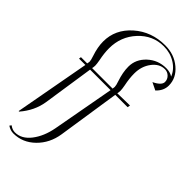

<svg xmlns="http://www.w3.org/2000/svg" viewBox="-319 -666 1132 1132"><g transform="rotate(45 247.0 -99.5)"><path d="M-13 285 73 -185H20L22 -199H74L76 -209Q77 -214 77 -216Q77 -228 68 -254Q49 -310 49 -357Q49 -458 129.5 -529Q210 -600 324 -600Q400 -600 453.5 -555Q507 -510 507 -447Q507 -404 471 -370L424 -393Q476 -418 476 -446Q476 -468 460 -483.5Q444 -499 422 -499Q377 -499 344.5 -456Q312 -413 312 -353Q312 -312 322 -264Q327 -237 327 -223Q327 -214 326 -210L324 -200L428 -202L425 -185H322L263 203Q250 288 192.5 344.5Q135 401 58 401Q33 401 9 385L17 374Q38 390 60 390Q115 390 156 337Q197 284 212 204L283 -185H112L64 134Q51 217 -9 286ZM479 -494Q462 -537 419 -563.5Q376 -590 322 -590Q231 -590 166.5 -520.5Q102 -451 102 -353Q102 -312 112 -264Q117 -236 117 -223Q117 -214 116 -210L114 -200H285L286 -207Q287 -214 287 -216Q287 -228 278 -254Q259 -310 259 -357Q259 -419 307.5 -464Q356 -509 424 -509Q456 -509 479 -494Z"/></g></svg>

Font: Kleymissky
Style: Regular
Weight: 500
Italic angle: -8°
Designer: gluk
Foundry: gluk
Version: Version 0.283